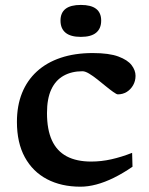

<svg xmlns="http://www.w3.org/2000/svg" viewBox="-20 -728 591 760"><path d="M347 -518Q412 -518 448.8 -504.2Q485.5 -490.5 501 -470Q516.5 -449.5 516.5 -428Q516.5 -407.5 507 -390.8Q497.5 -374 481.8 -364.2Q466 -354.5 446.5 -354.5Q441.5 -354.5 428.5 -363.8Q415.5 -373 399 -386.5Q382.5 -400 365.2 -413.8Q348 -427.5 332.5 -436.8Q317 -446 306.5 -446Q263.5 -446 231.8 -428.2Q200 -410.5 183 -374Q166 -337.5 166 -280.5Q166 -215 185.5 -172.5Q205 -130 244 -109.2Q283 -88.5 341 -88.5Q381 -88.5 421 -97.5Q461 -106.5 503 -123L504.5 -68Q466.5 -42 430.5 -24.2Q394.5 -6.5 361.5 2.2Q328.5 11 298.5 11Q222.5 11 166 -18.8Q109.5 -48.5 78.2 -105.8Q47 -163 47 -245.5Q47 -309.5 67.2 -359.8Q87.5 -410 126 -445.2Q164.5 -480.5 220.2 -499.2Q276 -518 347 -518ZM300 -582Q259.5 -582 239.5 -598.5Q219.5 -615 219.5 -646.5Q219.5 -677.5 239.5 -693Q259.5 -708.5 300 -708.5Q340.5 -708.5 360.5 -693Q380.5 -677.5 380.5 -646.5Q380.5 -615 360.5 -598.5Q340.5 -582 300 -582Z"/></svg>

Font: Newsreader 7pt Medium
Style: Regular
Weight: 500
Designer: Hugues Gentile
Foundry: Production Type
Version: Version 1.003